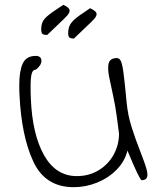

<svg xmlns="http://www.w3.org/2000/svg" viewBox="-20 -776 672 797"><path d="M61 -381Q60 -396 60 -424Q60 -481 74.5 -512.5Q89 -544 129 -544Q140 -544 146 -538.5Q152 -533 152 -524Q152 -505 129 -487Q116 -487 111.5 -470Q107 -453 107 -418Q107 -386 108 -367Q114 -218 163 -131.5Q212 -45 299 -45Q349 -45 389 -69Q429 -93 451.5 -133.5Q474 -174 474 -221Q464 -303 458 -336Q452 -369 436 -443Q429 -472 429 -494Q429 -517 438 -526Q447 -535 465 -535Q476 -535 482 -522Q488 -509 493 -471Q498 -433 506 -347Q511 -298 525.5 -251Q540 -204 564 -143Q566 -137 575 -113.5Q584 -90 588 -75Q592 -60 592 -51Q592 -28 568 -28Q560 -28 509 -151Q498 -106 464 -71.5Q430 -37 383 -18Q336 1 286 1Q168 1 118.5 -105Q69 -211 61 -381ZM151 -655Q151 -683 166.5 -699.5Q182 -716 213 -736Q223 -742 243 -756Q269 -744 269 -732Q269 -723 259 -711.5Q249 -700 220 -673L176 -631Q161 -631 156 -635.5Q151 -640 151 -655ZM263 -639Q263 -667 278.5 -684.5Q294 -702 325 -722Q339 -731 354 -742Q368 -735 374.5 -729.5Q381 -724 381 -717Q381 -709 371 -697.5Q361 -686 336 -663Q308 -637 287 -616Q273 -616 268 -620.5Q263 -625 263 -639Z"/></svg>

Font: Indie Flower
Style: Regular
Weight: 400
Designer: Kimberly Geswein
Foundry: Kimberly Geswein
Version: Version 2.000